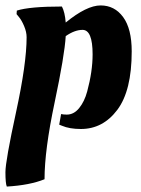

<svg xmlns="http://www.w3.org/2000/svg" viewBox="-24 -463 521 707"><path d="M1 224Q-4 212 -4 171Q-4 130 35 -49.5Q74 -229 74 -326Q74 -345 65 -366.5Q56 -388 46 -400L37 -411L38 -424Q85 -439 204 -439Q215 -418 218 -380Q295 -443 346.5 -443Q398 -443 429.5 -400Q461 -357 461 -274Q461 -129 408 -58.5Q355 12 274 12Q232 12 204 0L194 -4L201 -43Q210 -41 222 -41Q248 -41 267.5 -65Q287 -89 297 -126Q317 -200 317 -263Q317 -353 280 -353Q251 -353 218 -330Q214 -260 177 -85Q140 90 140 197Q86 219 1 224Z"/></svg>

Font: Oleo Script Swash Caps
Style: Regular
Weight: 400
Designer: Soytutype
Foundry: Soytutype
Version: Version 1.002